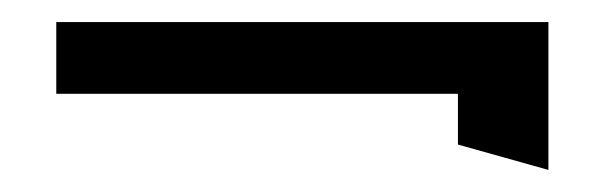

<svg xmlns="http://www.w3.org/2000/svg" viewBox="-20 -342 549 174"><path d="M31 -257H395V-211L477 -188V-322H31Z"/></svg>

Font: Charger Sport
Style: DfBd
Weight: 400
Designer: Jasper
Foundry: Cannot Into Space Fonts
Version: Version 1.1